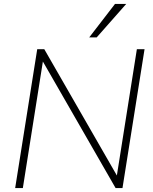

<svg xmlns="http://www.w3.org/2000/svg" viewBox="-20 -955 779 975"><path d="M57 0 169 -705H205L586 -42H570L675 -705H714L602 0H567L186 -663H201L96 0ZM433 -765 564 -935H621L471 -765Z"/></svg>

Font: Mulish ExtraLight ExtraLight
Style: Italic
Weight: 250
Italic angle: -9°
Version: Version 3.603